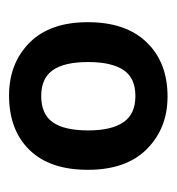

<svg xmlns="http://www.w3.org/2000/svg" viewBox="-3 -759 390 424"><g transform="rotate(-90 192.0 -547.0)"><path d="M355 -548Q355 -464 310.5 -418Q266 -372 191 -372Q121 -372 75 -417.5Q29 -463 29 -548Q29 -632 73 -677Q117 -722 193 -722Q264 -722 309.5 -677Q355 -632 355 -548ZM116 -547Q116 -496 134 -469.5Q152 -443 192 -443Q232 -443 249.5 -469.5Q267 -496 267 -547Q267 -600 249 -625.5Q231 -651 192 -651Q152 -651 134 -625.5Q116 -600 116 -547Z"/></g></svg>

Font: Noto Sans Adlam Unjoined SemiBold
Style: Regular
Weight: 600
Version: Version 3.001